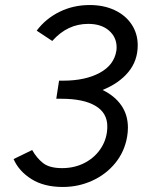

<svg xmlns="http://www.w3.org/2000/svg" viewBox="-20 -732 584 764"><path d="M34 -99 108 -135Q126 -103 151.5 -83Q177 -63 227 -63Q278 -63 319 -85Q360 -107 383.5 -145Q407 -183 407 -229Q407 -283 359.5 -311Q312 -339 225 -339H204L205 -346L215 -411H231Q319 -411 376.5 -442Q434 -473 443 -530Q444 -535 444 -544Q444 -584 413.5 -610.5Q383 -637 331 -637Q248 -637 188 -569L126 -610Q162 -658 217 -685Q272 -712 337 -712Q393 -712 436.5 -691.5Q480 -671 504 -634.5Q528 -598 528 -552Q528 -490 490.5 -445Q453 -400 388 -374Q436 -351 462.5 -313Q489 -275 489 -224Q489 -207 486 -189Q476 -129 439 -83.5Q402 -38 347 -13Q292 12 230 12Q155 12 105 -19.5Q55 -51 34 -99Z"/></svg>

Font: Oak Sans
Style: Italic
Weight: 400
Italic angle: -9.49998°
Foundry: Erik Kennedy, Walven
Version: Version 1.000